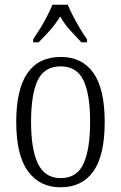

<svg xmlns="http://www.w3.org/2000/svg" viewBox="-20 -786 514 816"><path d="M237 10Q149 10 99 -58Q49 -126 49 -268Q49 -544 239 -544Q329 -544 377 -476Q425 -408 425 -268Q425 -126 377 -58Q329 10 237 10ZM238 -29Q307 -29 335 -90.5Q363 -152 363 -268Q363 -386 334.5 -445Q306 -504 238 -504Q169 -504 140.5 -445Q112 -386 112 -268Q112 -151 141.5 -90Q171 -29 238 -29ZM121 -619Q134 -638 150 -664Q166 -690 180 -717Q194 -744 203 -766H268Q277 -744 291 -717Q305 -690 320.5 -664Q336 -638 350 -619V-606H326Q300 -633 277 -658.5Q254 -684 236 -716Q216 -684 193.5 -658.5Q171 -633 144 -606H121Z"/></svg>

Font: Noto Serif Bengali Condensed Light
Style: Regular
Weight: 300
Width: 3
Designer: Juan Bruce, Universal Thirst, Indian Type Foundry and the Monotype Design Team.
Foundry: Monotype Imaging Inc.
Version: Version 2.003; ttfautohint (v1.8.4.7-5d5b)